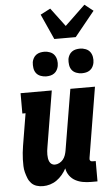

<svg xmlns="http://www.w3.org/2000/svg" viewBox="-64 -1023 628 1072"><g transform="rotate(-5 250.0 -486.5)"><path d="M133 8Q114 8 97 2.5Q80 -3 68 -15.5Q56 -28 49.5 -44.5Q43 -61 38.5 -78Q34 -95 33.5 -113.5Q33 -132 33.5 -150.5Q34 -169 36 -187.5Q38 -206 41 -225L71 -406H53V-520H228L176 -206Q174 -196 173 -185.5Q172 -175 172 -164.5Q172 -154 173.5 -144.5Q175 -135 179 -126Q183 -117 191 -111.5Q199 -106 209 -106Q222 -106 234.5 -112.5Q247 -119 255.5 -129.5Q264 -140 268.5 -153Q273 -166 275 -178L332 -520H470L405 -126Q404 -122 404.5 -118Q405 -114 407.5 -111Q410 -108 413.5 -107Q417 -106 421 -106H438V8H402Q379 8 356.5 4Q334 0 314.5 -10.5Q295 -21 282 -39Q269 -57 265 -80Q255 -61 241 -44.5Q227 -28 210 -16Q193 -4 173 2Q153 8 133 8ZM404 -601Q388 -601 372.5 -607Q357 -613 348 -625Q339 -637 336.5 -653.5Q334 -670 336 -687Q338 -698 344 -709Q350 -720 360 -727Q370 -734 381.5 -736.5Q393 -739 405 -739Q421 -739 436.5 -733Q452 -727 461 -715Q470 -703 473 -686.5Q476 -670 473 -653Q471 -642 465 -631Q459 -620 449 -613Q439 -606 427.5 -603.5Q416 -601 404 -601ZM204 -601Q188 -601 172.5 -607Q157 -613 148 -625Q139 -637 136.5 -653.5Q134 -670 136 -687Q138 -698 144 -709Q150 -720 160 -727Q170 -734 181.5 -736.5Q193 -739 205 -739Q221 -739 236.5 -733Q252 -727 261 -715Q270 -703 273 -686.5Q276 -670 273 -653Q271 -642 265 -631Q259 -620 249 -613Q239 -606 227.5 -603.5Q216 -601 204 -601ZM267 -805 203 -947 259 -976 337 -872 451 -981 499 -943 387 -805Z"/></g></svg>

Font: Iosevka Curly Slab Heavy
Style: Italic
Weight: 900
Italic angle: -9°
Monospace: yes
Designer: Belleve Invis
Foundry: Belleve Invis
Version: Version 22.1.2; ttfautohint (v1.8.4)